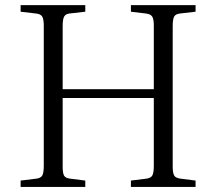

<svg xmlns="http://www.w3.org/2000/svg" viewBox="-20 -734 849 754"><path d="M61 0V-24.9L121.1 -32.2Q139.6 -34.2 145.8 -44.4Q151.9 -54.7 151.9 -82V-633.8Q151.9 -659.7 145.3 -669.7Q138.7 -679.7 119.1 -681.2L61 -688V-713.9H314.9V-688L254.9 -681.2Q238.3 -679.7 232.2 -669.4Q226.1 -659.2 226.1 -630.9V-383.8H584V-633.8Q584 -659.7 577.4 -669.4Q570.8 -679.2 550.8 -681.2L494.1 -688V-713.9H748V-688L689 -681.2Q670.4 -679.7 664.3 -669.4Q658.2 -659.2 658.2 -630.9V-79.1Q658.2 -53.7 664.6 -43.9Q670.9 -34.2 690.9 -32.2L748 -24.9V0H494.1V-24.9L553.2 -32.2Q571.8 -34.2 577.9 -44.4Q584 -54.7 584 -82V-349.1H226.1V-79.1Q226.1 -53.7 231.9 -43.9Q237.8 -34.2 256.8 -32.2L314.9 -24.9V0Z"/></svg>

Font: Literata Light
Style: Regular
Weight: 300
Designer: Latin by Veronika Burian and Jose Scaglione. Greek by Irene Vlachou. Cyrillic by Vera Evstafieva.
Foundry: TypeTogether
Version: Version 3.021